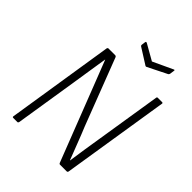

<svg xmlns="http://www.w3.org/2000/svg" viewBox="-232 -956 1080 1080"><g transform="rotate(45 307.5 -416.0)"><path d="M66 0Q59 0 60 -7L161 -649Q163 -655 169 -655H223Q228 -655 231 -649L384 -251Q404 -203 422.5 -154Q441 -105 460 -57H461Q468 -106 475.5 -155.5Q483 -205 491 -253L554 -649Q555 -655 561 -655H594Q602 -655 601 -649L499 -6Q497 0 491 0H438Q432 0 430 -6L283 -384Q262 -438 241 -492Q220 -546 200 -597H199Q190 -543 182 -488.5Q174 -434 165 -379L106 -7Q104 0 99 0ZM511 -831Q514 -833 516.5 -832Q519 -831 518 -827L514 -799Q512 -792 507 -790L393 -733Q389 -731 385 -733L290 -793Q285 -796 286 -802L289 -825Q290 -833 298 -830L393 -776Z"/></g></svg>

Font: Sofia Sans Semi Condensed Light
Style: Italic
Weight: 300
Italic angle: -9°
Version: Version 4.100